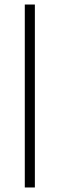

<svg xmlns="http://www.w3.org/2000/svg" viewBox="-20 -828 264 848"><path d="M89.5 0V-808H134V0Z"/></svg>

Font: Encode Sans Semi Expanded ExtraLight
Style: Regular
Weight: 200
Width: 6
Designer: Multiple Designers
Foundry: Impallari Type
Version: Version 3.000; ttfautohint (v1.8.3) -l 8 -r 50 -G 200 -x 14 